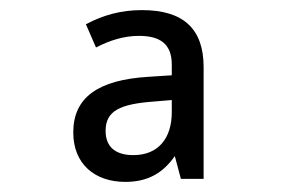

<svg xmlns="http://www.w3.org/2000/svg" viewBox="-20 -742 570 380"><path d="M228 -382C272 -382 302 -399 326 -433L338 -388H383V-609C383 -686 342 -722 261 -722C219 -722 184 -712 150 -694L170 -648C197 -662 225 -671 255 -671C297 -671 320 -655 320 -614V-593L274 -590C174 -584 125 -549 125 -480C125 -417 168 -382 228 -382ZM244 -435C210 -435 189 -450 189 -483C189 -523 218 -536 284 -541L320 -544V-520C320 -468 293 -435 244 -435Z"/></svg>

Font: Noto Sans Mono Condensed
Style: Regular
Weight: 400
Width: 3
Designer: Monotype Design Team
Foundry: Monotype Imaging Inc.
Version: Version 2.014